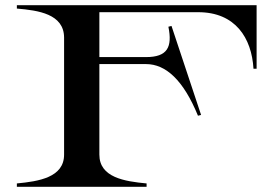

<svg xmlns="http://www.w3.org/2000/svg" viewBox="-20 -720 1075 740"><path d="M969 -700H45V-687C128 -680 226 -666 227 -576V-124C227 -36 129 -21 45 -13V0H545V-13C460 -21 363 -36 363 -124V-473H543C619 -473 687 -411 743 -274L755 -277L641 -620L629 -617C645 -538 625 -500 543 -500H363V-673H744C887 -673 950 -574 957 -455H969Z"/></svg>

Font: Sprat Extended Medium
Style: Regular
Weight: 500
Width: 9
Designer: Ethan Nakache
Foundry: Collletttivo
Version: Version 2.000;Glyphs 3.2 (3217)